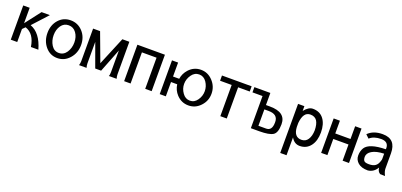

<svg xmlns="http://www.w3.org/2000/svg" viewBox="18 -1515 5634 2688"><g transform="rotate(20 2835.5 -171.0)"><path d="M156 -194 196 -234Q331 -190 360 0H471Q407 -228 252 -286L457 -510H333L156 -280V-510H60V0H156Z M938 -463Q865 -542 758 -542Q650 -542 580 -463Q510 -384 510 -265Q510 -146 580 -63Q650 20 757 20Q864 20 937 -63Q1011 -146 1011 -265Q1011 -384 938 -463ZM643 -408Q684 -467 755 -467Q826 -467 868 -408Q910 -350 910 -267Q910 -184 868 -119Q825 -55 754 -55Q683 -55 642 -120Q602 -184 602 -266Q602 -349 643 -408Z M1524 8H1640Q1630 -25 1630 -55V-540H1526L1351 -119L1194 -540H1090V-55Q1090 -25 1080 8H1192Q1182 -25 1182 -55V-375L1309 -25H1397L1534 -375V-55Q1534 -11 1524 8Z M1750 -540V3H1846V-461H2064V3H2160V-540Z M2596 -384Q2639 -445 2707 -445Q2775 -445 2817 -384Q2859 -322 2859 -250Q2859 -177 2816 -116Q2774 -55 2706 -55Q2639 -55 2596 -116Q2552 -177 2552 -249Q2552 -322 2596 -384ZM2280 3H2371V-210H2463Q2474 -126 2532 -63Q2605 15 2709 15Q2813 15 2886 -63Q2960 -141 2960 -249Q2960 -357 2886 -436Q2813 -515 2709 -515Q2605 -515 2532 -436Q2475 -373 2463 -292H2371V-500H2280Z M3279 -462H3452V-540H3010V-462H3183V3H3279Z M3933 -176Q3933 -53 3845 -53H3730V-297H3793Q3933 -297 3933 -182ZM3789 -362H3730V-542H3492V-464H3642V15H3768Q3914 15 3970 -20Q4027 -55 4027 -184Q4027 -362 3789 -362Z M4241 -531H4147V200H4241V-66Q4287 15 4367 15Q4468 15 4527 -62Q4585 -138 4585 -264Q4585 -389 4528 -464Q4471 -538 4367 -538Q4303 -538 4241 -460ZM4461 -402Q4492 -353 4493 -262Q4491 -177 4457 -125Q4424 -74 4361 -74Q4249 -74 4241 -221V-282Q4257 -450 4361 -450Q4429 -450 4461 -402Z M4778 -238H5005V3H5100V-510H5005V-320H4778V-510H4685V3H4778Z M5520 -368 5518 -354Q5274 -349 5215 -256Q5185 -206 5185 -142V-139Q5185 -77 5235 -33Q5285 11 5382 11Q5470 1 5518 -82Q5522 -24 5563 0L5636 2Q5606 -58 5606 -98V-324Q5606 -538 5409 -538H5404Q5269 -538 5190 -459L5240 -411Q5300 -467 5410 -467Q5520 -467 5520 -368ZM5292 -98Q5277 -119 5277 -151Q5277 -209 5339 -246Q5401 -284 5518 -288V-209Q5518 -198 5511 -178Q5494 -121 5460 -99Q5427 -76 5367 -76Q5306 -76 5292 -98Z"/></g></svg>

Font: Sawarabi Gothic
Style: Regular
Weight: 400
Designer: mshio (mshio@users.sourceforge.jp)
Version: Version 20141215